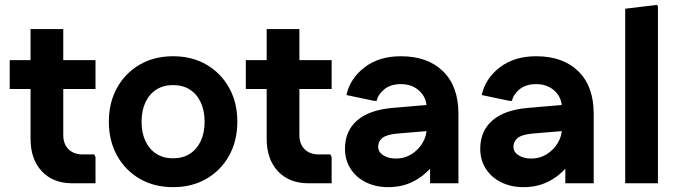

<svg xmlns="http://www.w3.org/2000/svg" viewBox="-20 -756 2799 792"><path d="M278 0Q199 0 152.5 -49.5Q106 -99 106 -184V-636H241V-199Q241 -162 262.5 -140.5Q284 -119 321 -119H369L374 -108V0ZM20 -389V-508H374V-389Z M694 16Q616 16 556.5 -18.5Q497 -53 463 -114Q429 -175 429 -254Q429 -333 463 -394Q497 -455 556.5 -489.5Q616 -524 694 -524Q772 -524 831.5 -489.5Q891 -455 925 -394Q959 -333 959 -254Q959 -175 925 -114Q891 -53 831.5 -18.5Q772 16 694 16ZM694 -103Q734 -103 763 -121.5Q792 -140 808 -174Q824 -208 824 -254Q824 -300 808 -334Q792 -368 763 -386.5Q734 -405 694 -405Q654 -405 625 -386.5Q596 -368 580 -334Q564 -300 564 -254Q564 -208 580 -174Q596 -140 625 -121.5Q654 -103 694 -103Z M1252 0Q1173 0 1126.5 -49.5Q1080 -99 1080 -184V-636H1215V-199Q1215 -162 1236.5 -140.5Q1258 -119 1295 -119H1343L1348 -108V0ZM994 -389V-508H1348V-389Z M1582 16Q1530 16 1489.5 -4Q1449 -24 1426 -60Q1403 -96 1403 -142Q1403 -216 1453.5 -259.5Q1504 -303 1601 -311L1798 -328V-220L1618 -205Q1575 -201 1557.5 -187Q1540 -173 1540 -151Q1540 -129 1561 -115.5Q1582 -102 1614 -102Q1649 -102 1677.5 -120Q1706 -138 1723 -166.5Q1740 -195 1740 -227V-310Q1740 -353 1710 -381Q1680 -409 1634 -409Q1591 -409 1565 -387.5Q1539 -366 1534 -340H1523L1409 -364Q1424 -432 1483.5 -478Q1543 -524 1634 -524Q1744 -524 1807.5 -462Q1871 -400 1871 -287V0H1754V-148H1803Q1791 -104 1759.5 -66.5Q1728 -29 1683 -6.5Q1638 16 1582 16Z M2140 16Q2088 16 2047.5 -4Q2007 -24 1984 -60Q1961 -96 1961 -142Q1961 -216 2011.5 -259.5Q2062 -303 2159 -311L2356 -328V-220L2176 -205Q2133 -201 2115.5 -187Q2098 -173 2098 -151Q2098 -129 2119 -115.5Q2140 -102 2172 -102Q2207 -102 2235.5 -120Q2264 -138 2281 -166.5Q2298 -195 2298 -227V-310Q2298 -353 2268 -381Q2238 -409 2192 -409Q2149 -409 2123 -387.5Q2097 -366 2092 -340H2081L1967 -364Q1982 -432 2041.5 -478Q2101 -524 2192 -524Q2302 -524 2365.5 -462Q2429 -400 2429 -287V0H2312V-148H2361Q2349 -104 2317.5 -66.5Q2286 -29 2241 -6.5Q2196 16 2140 16Z M2559 0V-720L2691 -736L2694 -728V0Z"/></svg>

Font: Fustat ExtraBold
Style: Regular
Weight: 800
Designer: Mohamed Gaber, Khaled Hosny, Laura Garcia Mut
Foundry: Kief Type Foundry, Alif Type Foundry, Hard Type Foundry
Version: Version 1.007